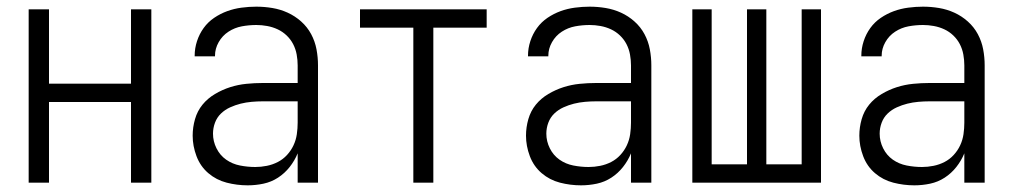

<svg xmlns="http://www.w3.org/2000/svg" viewBox="-20 -548 3040 576"><path d="M66 0V-520H127V-297H373V-520H434V0H373V-242H127V0Z M723 8Q691 8 660 0Q629 -8 605 -28.5Q581 -49 569.5 -79.5Q558 -110 558 -141Q558 -166 565 -190.5Q572 -215 587.5 -234Q603 -253 625 -266Q647 -279 670.5 -286.5Q694 -294 719 -296.5Q744 -299 768 -299H873V-352Q873 -368 870 -384.5Q867 -401 859.5 -415.5Q852 -430 840 -441.5Q828 -453 813 -460Q798 -467 781.5 -470Q765 -473 749 -473Q727 -473 705.5 -469Q684 -465 665.5 -453Q647 -441 636 -421.5Q625 -402 625 -381V-379H564V-381Q564 -403 571 -424.5Q578 -446 591 -464Q604 -482 622.5 -494.5Q641 -507 661.5 -514.5Q682 -522 704.5 -525Q727 -528 749 -528Q773 -528 797 -524Q821 -520 843 -510Q865 -500 883.5 -483.5Q902 -467 913.5 -445.5Q925 -424 929.5 -400Q934 -376 934 -352V0H873V-88Q864 -66 849 -47Q834 -28 814 -15Q794 -2 770.5 3Q747 8 723 8ZM746 -47Q763 -47 780.5 -50.5Q798 -54 813.5 -62Q829 -70 841 -83Q853 -96 860.5 -112Q868 -128 870.5 -145.5Q873 -163 873 -180V-244H768Q752 -244 735 -242.5Q718 -241 702 -237Q686 -233 670.5 -226Q655 -219 643 -207.5Q631 -196 625 -180Q619 -164 619 -147Q619 -124 629.5 -103Q640 -82 658.5 -69Q677 -56 700 -51.5Q723 -47 746 -47Z M1220 0V-465H1060V-520H1440V-465H1280V0Z M1723 8Q1691 8 1660 0Q1629 -8 1605 -28.5Q1581 -49 1569.5 -79.5Q1558 -110 1558 -141Q1558 -166 1565 -190.5Q1572 -215 1587.5 -234Q1603 -253 1625 -266Q1647 -279 1670.5 -286.5Q1694 -294 1719 -296.5Q1744 -299 1768 -299H1873V-352Q1873 -368 1870 -384.5Q1867 -401 1859.5 -415.5Q1852 -430 1840 -441.5Q1828 -453 1813 -460Q1798 -467 1781.5 -470Q1765 -473 1749 -473Q1727 -473 1705.5 -469Q1684 -465 1665.5 -453Q1647 -441 1636 -421.5Q1625 -402 1625 -381V-379H1564V-381Q1564 -403 1571 -424.5Q1578 -446 1591 -464Q1604 -482 1622.5 -494.5Q1641 -507 1661.5 -514.5Q1682 -522 1704.5 -525Q1727 -528 1749 -528Q1773 -528 1797 -524Q1821 -520 1843 -510Q1865 -500 1883.5 -483.5Q1902 -467 1913.5 -445.5Q1925 -424 1929.5 -400Q1934 -376 1934 -352V0H1873V-88Q1864 -66 1849 -47Q1834 -28 1814 -15Q1794 -2 1770.5 3Q1747 8 1723 8ZM1746 -47Q1763 -47 1780.5 -50.5Q1798 -54 1813.5 -62Q1829 -70 1841 -83Q1853 -96 1860.5 -112Q1868 -128 1870.5 -145.5Q1873 -163 1873 -180V-244H1768Q1752 -244 1735 -242.5Q1718 -241 1702 -237Q1686 -233 1670.5 -226Q1655 -219 1643 -207.5Q1631 -196 1625 -180Q1619 -164 1619 -147Q1619 -124 1629.5 -103Q1640 -82 1658.5 -69Q1677 -56 1700 -51.5Q1723 -47 1746 -47Z M2057 0V-520H2115V-55H2221V-520H2279V-55H2385V-520H2443V0Z M2723 8Q2691 8 2660 0Q2629 -8 2605 -28.5Q2581 -49 2569.5 -79.5Q2558 -110 2558 -141Q2558 -166 2565 -190.5Q2572 -215 2587.5 -234Q2603 -253 2625 -266Q2647 -279 2670.5 -286.5Q2694 -294 2719 -296.5Q2744 -299 2768 -299H2873V-352Q2873 -368 2870 -384.5Q2867 -401 2859.5 -415.5Q2852 -430 2840 -441.5Q2828 -453 2813 -460Q2798 -467 2781.5 -470Q2765 -473 2749 -473Q2727 -473 2705.5 -469Q2684 -465 2665.5 -453Q2647 -441 2636 -421.5Q2625 -402 2625 -381V-379H2564V-381Q2564 -403 2571 -424.5Q2578 -446 2591 -464Q2604 -482 2622.5 -494.5Q2641 -507 2661.5 -514.5Q2682 -522 2704.5 -525Q2727 -528 2749 -528Q2773 -528 2797 -524Q2821 -520 2843 -510Q2865 -500 2883.5 -483.5Q2902 -467 2913.5 -445.5Q2925 -424 2929.5 -400Q2934 -376 2934 -352V0H2873V-88Q2864 -66 2849 -47Q2834 -28 2814 -15Q2794 -2 2770.5 3Q2747 8 2723 8ZM2746 -47Q2763 -47 2780.5 -50.5Q2798 -54 2813.5 -62Q2829 -70 2841 -83Q2853 -96 2860.5 -112Q2868 -128 2870.5 -145.5Q2873 -163 2873 -180V-244H2768Q2752 -244 2735 -242.5Q2718 -241 2702 -237Q2686 -233 2670.5 -226Q2655 -219 2643 -207.5Q2631 -196 2625 -180Q2619 -164 2619 -147Q2619 -124 2629.5 -103Q2640 -82 2658.5 -69Q2677 -56 2700 -51.5Q2723 -47 2746 -47Z"/></svg>

Font: Iosevka Fixed SS04 Light
Style: Regular
Weight: 300
Monospace: yes
Designer: Belleve Invis
Foundry: Belleve Invis
Version: Version 32.5.0